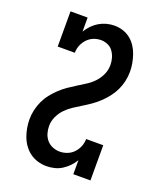

<svg xmlns="http://www.w3.org/2000/svg" viewBox="-139 -831 778 928"><g transform="rotate(20 250.0 -367.5)"><path d="M210 8Q188 8 166 1.5Q144 -5 126 -18Q108 -31 94.5 -49.5Q81 -68 73 -89Q65 -110 61 -132.5Q57 -155 57 -177Q57 -202 62.5 -226Q68 -250 78.5 -272.5Q89 -295 104.5 -314.5Q120 -334 138 -351Q156 -368 176.5 -382Q197 -396 218 -409Q239 -422 260 -435.5Q281 -449 298 -467.5Q315 -486 325 -509Q335 -532 335 -557Q335 -575 330 -592.5Q325 -610 314.5 -625Q304 -640 287 -647.5Q270 -655 252 -655Q232 -655 213.5 -647.5Q195 -640 181.5 -625.5Q168 -611 160.5 -592.5Q153 -574 153 -554H65V-735H153V-663Q164 -681 178.5 -696Q193 -711 210.5 -721.5Q228 -732 248 -737.5Q268 -743 289 -743Q311 -743 332 -736.5Q353 -730 370.5 -716.5Q388 -703 400.5 -684Q413 -665 420 -644.5Q427 -624 431 -602.5Q435 -581 435 -559Q435 -534 429.5 -509.5Q424 -485 413.5 -463Q403 -441 387.5 -421Q372 -401 354 -384Q336 -367 316 -353Q296 -339 274.5 -326Q253 -313 232.5 -299.5Q212 -286 195 -268Q178 -250 167.5 -227Q157 -204 157 -179Q157 -160 162.5 -141.5Q168 -123 180.5 -108.5Q193 -94 211 -87Q229 -80 247 -80Q267 -80 286 -87.5Q305 -95 318.5 -109.5Q332 -124 339.5 -142.5Q347 -161 347 -181H435V0H347V-72Q336 -54 321.5 -39Q307 -24 289.5 -13Q272 -2 251.5 3Q231 8 210 8Z"/></g></svg>

Font: Iosevka Curly Slab Semibold
Style: Regular
Weight: 600
Monospace: yes
Designer: Belleve Invis
Foundry: Belleve Invis
Version: Version 22.1.2; ttfautohint (v1.8.4)